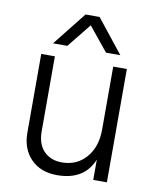

<svg xmlns="http://www.w3.org/2000/svg" viewBox="-82 -776 692 846"><g transform="rotate(10 264.5 -352.5)"><path d="M177 -562H113L232 -712H295L414 -562H350L263 -669ZM453 0H392V-91Q352 7 231 7Q157 7 113.5 -37.5Q70 -82 70 -155V-507H131V-172Q131 -114 161.5 -83Q192 -52 242 -52Q309 -52 350.5 -100Q392 -148 392 -225V-507H453Z"/></g></svg>

Font: Hind Colombo Light
Style: Regular
Weight: 300
Designer: Jyotish Sonowal, Aditi Pimprikar
Foundry: Indian Type Foundry
Version: Version 1.000;PS 1.0;hotconv 1.0.86;makeotf.lib2.5.63406; tt